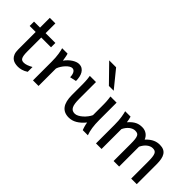

<svg xmlns="http://www.w3.org/2000/svg" viewBox="20 -1487 2204 2204"><g transform="rotate(45 1122.0 -384.5)"><path d="M14.6 -485.8H112.3V-644.5H202.6V-485.8H361.3V-415H202.6V-190.4Q202.6 -152.8 206.3 -128.9Q210 -105 217.5 -91.6Q225.1 -78.1 236.8 -73.2Q248.5 -68.4 265.1 -68.4Q286.1 -68.4 312.5 -77.6Q338.9 -86.9 371.1 -105V-26.9Q337.4 -4.9 306.6 3.7Q275.9 12.2 250 12.2Q221.2 12.2 196.3 5.6Q171.4 -1 152.6 -17.6Q133.8 -34.2 123 -61.8Q112.3 -89.4 112.3 -131.8V-415H14.6Z M483.4 0V-300.3Q483.4 -372.6 475.3 -422.6Q467.3 -472.7 459 -498H546.9Q549.8 -490.2 552.7 -477.8Q555.7 -465.3 558.1 -451.7Q560.5 -438 562.5 -424.8L566.4 -402.8Q584 -428.2 604.7 -447.8Q625.5 -467.3 646.7 -480.7Q668 -494.1 688.2 -501Q708.5 -507.8 725.1 -507.8Q755.9 -507.8 777.1 -494.4Q798.3 -481 811.8 -458.3Q825.2 -435.5 831.3 -406Q837.4 -376.5 837.4 -344.2L759.3 -327.1Q759.3 -345.2 755.9 -362.1Q752.4 -378.9 745.6 -391.8Q738.8 -404.8 728.3 -412.4Q717.8 -419.9 703.1 -419.9Q687.5 -419.9 668.5 -408Q649.4 -396 631.1 -376.5Q612.8 -356.9 597.2 -332.5Q581.5 -308.1 573.7 -283.2V0Z M1291.5 0Q1288.1 -8.3 1284.2 -19.5Q1280.3 -30.8 1276.6 -43.5Q1272.9 -56.2 1269.8 -70.1Q1266.6 -84 1264.6 -97.7Q1220.2 -43.5 1173.1 -15.6Q1126 12.2 1074.2 12.2Q918 12.2 918 -197.8V-341.8Q918 -365.2 917.7 -384.3Q917.5 -403.3 916.5 -421.1Q915.5 -439 913.6 -457.5Q911.6 -476.1 908.2 -498H1008.3V-227.1Q1008.3 -185.5 1012.5 -155.5Q1016.6 -125.5 1026.4 -106.2Q1036.1 -86.9 1052 -77.6Q1067.9 -68.4 1091.3 -68.4Q1112.8 -68.4 1137.2 -81.3Q1161.6 -94.2 1183.8 -114.3Q1206.1 -134.3 1224.4 -158.4Q1242.7 -182.6 1252.4 -205.1V-341.8Q1252.4 -365.7 1252.2 -385Q1252 -404.3 1251 -421.9Q1250 -439.5 1248 -457.5Q1246.1 -475.6 1242.7 -498H1342.8V-219.7Q1342.8 -148.4 1350.8 -95Q1358.9 -41.5 1374.5 0ZM1051.8 -781.2 1222.7 -571.3H1144.5L939.5 -781.2Z M1882.3 0H1792V-278.3Q1792 -323.7 1788.6 -351.8Q1785.2 -379.9 1777.1 -395.8Q1769 -411.6 1755.4 -417Q1741.7 -422.4 1721.2 -422.4Q1703.1 -422.4 1685.1 -415Q1667 -407.7 1650.6 -394.3Q1634.3 -380.9 1620.4 -362.5Q1606.4 -344.2 1596.7 -322.3V0H1506.3V-300.3Q1506.3 -372.6 1498 -422.6Q1489.7 -472.7 1481.9 -498H1569.8Q1575.2 -482.4 1579.1 -461.2Q1583 -439.9 1585.4 -422.4Q1607.9 -448.2 1628.4 -464.8Q1648.9 -481.4 1669.2 -491Q1689.5 -500.5 1709.5 -504.2Q1729.5 -507.8 1750.5 -507.8Q1774.4 -507.8 1793.9 -501Q1813.5 -494.1 1828.4 -482.9Q1843.3 -471.7 1854 -456.8Q1864.7 -441.9 1870.6 -425.8Q1893.6 -450.7 1915 -466.6Q1936.5 -482.4 1957 -491.5Q1977.5 -500.5 1997.3 -504.2Q2017.1 -507.8 2036.1 -507.8Q2073.2 -507.8 2098.6 -495.8Q2124 -483.9 2139.4 -460.4Q2154.8 -437 2161.4 -402.3Q2168 -367.7 2168 -322.3V0H2077.6V-268.6Q2077.6 -315.9 2074.2 -345.7Q2070.8 -375.5 2062.7 -392.6Q2054.7 -409.7 2041 -416Q2027.3 -422.4 2006.8 -422.4Q1988.8 -422.4 1971.2 -415.3Q1953.6 -408.2 1937.3 -395.3Q1920.9 -382.3 1907 -363.8Q1893.1 -345.2 1882.3 -322.3Z"/></g></svg>

Font: Andika Compact
Style: Regular
Weight: 400
Designer: Victor Gaultney, Annie Olsen, Julie Remington, Don Collingsworth, Eric Hays, Becca Hirsbrunner
Foundry: SIL International
Version: Version 5.000 ; LnSpcTght